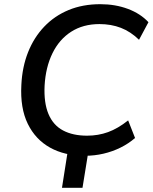

<svg xmlns="http://www.w3.org/2000/svg" viewBox="-20 -734 731 917"><path d="M276 163 309 -47H408L374 163ZM386 10Q289 10 219 -29Q149 -68 112.5 -143Q76 -218 82 -328Q86 -414 114 -484.5Q142 -555 191 -606.5Q240 -658 307.5 -686Q375 -714 459 -714Q531 -714 591 -691.5Q651 -669 689 -628L644 -544Q604 -583 557.5 -601Q511 -619 455 -619Q377 -619 320 -582.5Q263 -546 230.5 -479.5Q198 -413 193 -325Q189 -243 211.5 -189.5Q234 -136 281 -111Q328 -86 396 -86Q449 -86 496 -103Q543 -120 592 -159L625 -75Q594 -48 555.5 -29Q517 -10 474 0Q431 10 386 10Z"/></svg>

Font: Nunito Sans 10pt SemiBold
Style: Italic
Weight: 600
Italic angle: -9°
Designer: Vernon Adams
Foundry: Vernon Adams
Version: Version 3.101;gftools[0.9.27]